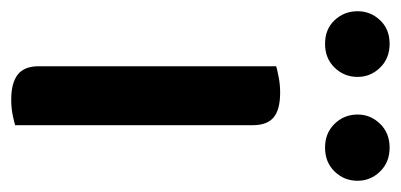

<svg xmlns="http://www.w3.org/2000/svg" viewBox="-231 -500 714 342"><g transform="rotate(90 126.0 -329.0)"><path d="M178 1Q172 3 159.5 5.5Q147 8 132 8Q103 8 88 -3.5Q73 -15 73 -41V-464Q80 -466 93 -468.5Q106 -471 120 -471Q150 -471 164 -459.5Q178 -448 178 -422ZM92 -609Q92 -585 75.5 -568Q59 -551 33 -551Q7 -551 -9 -568Q-25 -585 -25 -609Q-25 -632 -9 -649Q7 -666 33 -666Q59 -666 75.5 -649Q92 -632 92 -609ZM277 -609Q277 -585 260.5 -568Q244 -551 218 -551Q192 -551 175.5 -568Q159 -585 159 -609Q159 -632 175.5 -649Q192 -666 218 -666Q244 -666 260.5 -649Q277 -632 277 -609Z"/></g></svg>

Font: Baloo Paaji 2 Medium
Style: Regular
Weight: 500
Designer: Shuchita Grover, Noopur Datye and Ek Type
Foundry: Ek Type
Version: Version 1.640;hotconv 1.0.111;makeotfexe 2.5.65597; ttfautoh